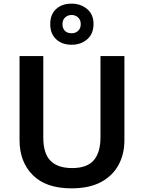

<svg xmlns="http://www.w3.org/2000/svg" viewBox="-20 -1021 788 1051"><path d="M661 -252Q661 -178 629 -118.5Q597 -59 533 -24.5Q469 10 371 10Q232 10 159.5 -62.5Q87 -135 87 -254V-714H217V-268Q217 -181 256.5 -141Q296 -101 375 -101Q457 -101 493.5 -144Q530 -187 530 -269V-714H661ZM372 -776Q320 -776 287.5 -806Q255 -836 255 -889Q255 -942 287 -971.5Q319 -1001 372 -1001Q422 -1001 457 -971.5Q492 -942 492 -890Q492 -836 457.5 -806Q423 -776 372 -776ZM372 -839Q394 -839 408 -852.5Q422 -866 422 -889Q422 -912 407.5 -925.5Q393 -939 372 -939Q351 -939 336.5 -925.5Q322 -912 322 -889Q322 -866 335 -852.5Q348 -839 372 -839Z"/></svg>

Font: Noto Sans Javanese SemiBold
Style: Regular
Weight: 600
Version: Version 2.004